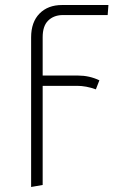

<svg xmlns="http://www.w3.org/2000/svg" viewBox="-20 -542 464 765"><path d="M150 -394V-241H291Q336 -241 376 -222L362 -186Q323 -200 287 -200H150V195L104 203V-393Q104 -454 137.5 -488Q171 -522 227 -522H412L409 -482H228Q193 -481 171.5 -459.5Q150 -438 150 -394Z"/></svg>

Font: FiraGO ExtraLight
Style: Regular
Weight: 200
Designer: bBox Type
Foundry: bBox Type GmbH
Version: Version 1.001